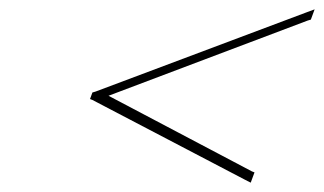

<svg xmlns="http://www.w3.org/2000/svg" viewBox="-20 -565 693 411"><path d="M637.3 -539 653.5 -545 645.4 -523 638.6 -521 212.3 -360 519.5 -198 524.8 -196 516.7 -174 504.9 -180 177.9 -351 172.7 -353 177.8 -367 184.6 -369Z"/></svg>

Font: Nordica Plus
Style: NordicaClassicUltLtCondObl
Weight: 300
Version: Version 1.01